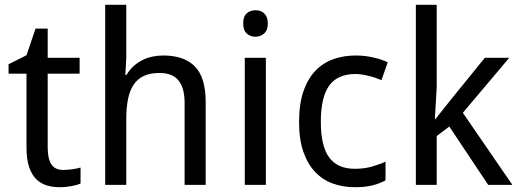

<svg xmlns="http://www.w3.org/2000/svg" viewBox="-20 -780 2186 810"><path d="M247.1 -63Q255.9 -63 266.8 -64Q277.8 -64.9 288.1 -66.4Q298.3 -67.9 306.9 -69.8Q315.4 -71.8 319.8 -73.2V-5.9Q313.5 -2.9 303.7 0Q293.9 2.9 282.2 5.1Q270.5 7.3 257.8 8.5Q245.1 9.8 232.9 9.8Q202.6 9.8 176.8 2Q150.9 -5.9 132.1 -24.9Q113.3 -43.9 102.5 -76.4Q91.8 -108.9 91.8 -158.2V-469.2H16.1V-508.8L91.8 -546.9L129.9 -659.2H181.2V-536.1H315.9V-469.2H181.2V-158.2Q181.2 -110.8 196.5 -86.9Q211.9 -63 247.1 -63Z M758.8 0V-345.2Q758.8 -408.7 733.2 -440.4Q707.5 -472.2 652.8 -472.2Q613.3 -472.2 586.4 -459.5Q559.6 -446.8 543.2 -421.9Q526.9 -397 519.8 -360.8Q512.7 -324.7 512.7 -277.8V0H423.8V-759.8H512.7V-534.2L508.8 -463.9H513.7Q525.9 -484.9 542.7 -500.2Q559.6 -515.6 579.6 -525.9Q599.6 -536.1 622.1 -541Q644.5 -545.9 668 -545.9Q757.3 -545.9 802.5 -499.3Q847.7 -452.6 847.7 -350.1V0Z M1101.6 0H1012.7V-536.1H1101.6ZM1005.9 -681.2Q1005.9 -710.4 1020.8 -723.6Q1035.6 -736.8 1057.6 -736.8Q1068.4 -736.8 1077.9 -733.6Q1087.4 -730.5 1094.5 -723.6Q1101.6 -716.8 1105.7 -706.3Q1109.9 -695.8 1109.9 -681.2Q1109.9 -652.8 1094.5 -638.9Q1079.1 -625 1057.6 -625Q1035.6 -625 1020.8 -638.7Q1005.9 -652.3 1005.9 -681.2Z M1476.6 9.8Q1427.2 9.8 1384.3 -5.6Q1341.3 -21 1309.6 -54.4Q1277.8 -87.9 1259.8 -139.9Q1241.7 -191.9 1241.7 -265.1Q1241.7 -341.8 1260.3 -395.3Q1278.8 -448.7 1311.3 -482.2Q1343.8 -515.6 1387.2 -530.8Q1430.7 -545.9 1480.5 -545.9Q1518.6 -545.9 1554.9 -537.6Q1591.3 -529.3 1615.7 -517.1L1589.4 -441.9Q1578.1 -446.8 1564.5 -451.4Q1550.8 -456.1 1536.1 -459.7Q1521.5 -463.4 1507.3 -465.6Q1493.2 -467.8 1480.5 -467.8Q1403.8 -467.8 1368.7 -418.7Q1333.5 -369.6 1333.5 -266.1Q1333.5 -163.1 1368.9 -115.5Q1404.3 -67.9 1476.6 -67.9Q1516.1 -67.9 1548.1 -76.9Q1580.1 -85.9 1606.4 -98.1V-19Q1580.1 -4.9 1550 2.4Q1520 9.8 1476.6 9.8Z M1816.4 -276.9 1882.3 -359.9 2025.4 -536.1H2128.4L1932.6 -304.2L2141.6 0H2039.6L1875.5 -246.1L1822.3 -206.1V0H1734.4V-759.8H1822.3V-411.1L1814.5 -276.9Z"/></svg>

Font: WenQuanYi Micro Hei
Style: Regular
Weight: 400
Foundry: Ascender Corporation
Version: Version 0.2.0-beta